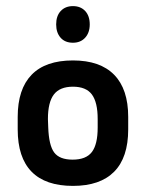

<svg xmlns="http://www.w3.org/2000/svg" viewBox="-20 -599 477 629"><path d="M38 -216V-175Q38 -83 83.5 -36.5Q129 10 219 10Q308 10 354 -36.5Q400 -83 400 -175V-216Q400 -307 354 -354Q308 -401 219 -401Q129 -401 83.5 -354Q38 -307 38 -216ZM300 -209V-181Q300 -126 281 -101Q262 -76 218 -76Q175 -76 157.5 -99.5Q140 -123 138 -182L137 -209Q137 -264 156.5 -289.5Q176 -315 219 -315Q262 -315 281 -289.5Q300 -264 300 -209ZM219 -579Q194 -579 179 -563Q164 -547 164 -519Q164 -492 178.5 -475.5Q193 -459 219 -459Q244 -459 259 -475.5Q274 -492 274 -519Q274 -547 259 -563Q244 -579 219 -579Z"/></svg>

Font: Beiruti SemiBold
Style: Regular
Weight: 600
Designer: Arlette Boutros
Foundry: Boutros
Version: Version 1.41